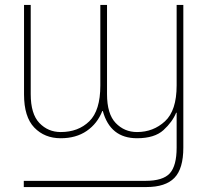

<svg xmlns="http://www.w3.org/2000/svg" viewBox="-20 -548 871 775"><path d="M571 207Q648 207 684 170Q720 133 720 48V-528H693V-203Q693 -102 646 -58.5Q599 -15 533 -15Q482 -15 447 -51.5Q412 -88 412 -168V-528H385V-203Q385 -102 340.5 -58.5Q296 -15 225 -15Q174 -15 139 -51.5Q104 -88 104 -168V-528H77V-167Q77 -76 118.5 -33Q160 10 225 10Q287 10 330 -19.5Q373 -49 393 -100H395Q425 10 533 10Q604 10 640 -23Q676 -56 691 -93H693V48Q693 121 665.5 151.5Q638 182 567 182H76V207Z"/></svg>

Font: Noto Sans Display Thin
Style: Regular
Weight: 250
Designer: Monotype Design Team
Foundry: Monotype Imaging Inc.
Version: Version 1.900